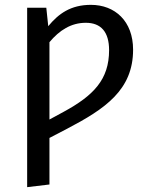

<svg xmlns="http://www.w3.org/2000/svg" viewBox="-20 -559 626 792"><path d="M184 202V10L255 -27C414 -110 529 -188 529 -354C529 -472 454 -539 355 -539C272 -539 222 -503 179 -451L171 -527H92V213ZM184 -385C225 -434 273 -465 334 -465C396 -465 430 -428 430 -352C430 -231 366 -165 243 -98L184 -66Z"/></svg>

Font: FiraGO Unicode
Style: Regular
Weight: 400
Designer: bBox Type
Foundry: bBox Type GmbH
Version: Version 1.001;PS 001.001;hotconv 1.0.88;makeotf.lib2.5.64775